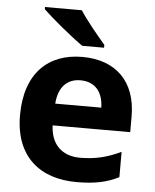

<svg xmlns="http://www.w3.org/2000/svg" viewBox="-54 -812 700 868"><g transform="rotate(5 295.5 -378.0)"><path d="M282 -766H115V-756C153 -719 247 -641 298 -606H397V-619C365 -656 311 -721 282 -766ZM303 -556C149 -556 45 -460 45 -269C45 -80 161 10 325 10C409 10 463 -2 517 -29V-144C456 -115 402 -101 332 -101C248 -101 199 -152 196 -236H548V-308C548 -467 454 -556 303 -556ZM304 -450C374 -450 407 -401 408 -335H199C205 -414 246 -450 304 -450Z"/></g></svg>

Font: Noto Sans Gujarati
Style: Bold
Weight: 700
Designer: Jelle Bosma - Monotype Design Team, Universal Thirst
Foundry: Monotype Imaging Inc.
Version: Version 2.106